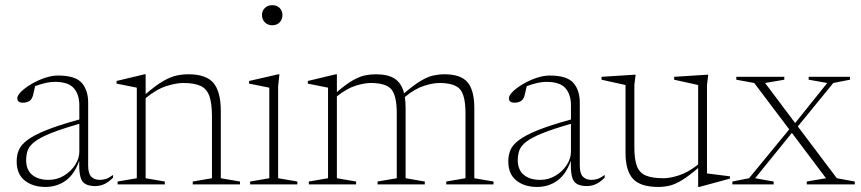

<svg xmlns="http://www.w3.org/2000/svg" viewBox="-20 -730 3408 760"><path d="M357 6.5Q320 6.5 306 -12.5Q292 -31.5 293.5 -93.5Q274.5 -39.5 239.8 -14.8Q205 10 160 10Q110.5 10 78.2 -15.2Q46 -40.5 46 -91.5Q46 -115 54.2 -135.5Q62.5 -156 87.8 -175.2Q113 -194.5 162.5 -214.5Q212 -234.5 294 -257V-312.5Q294 -356.5 272 -381.2Q250 -406 196.5 -406Q181 -406 162.2 -402Q143.5 -398 119 -389Q114.5 -368 111 -354.2Q107.5 -340.5 101 -334Q96 -329 87.8 -326.2Q79.5 -323.5 71 -323.5Q48.5 -323.5 48.5 -341Q48.5 -352.5 64.2 -367.8Q80 -383 104.5 -397.5Q129 -412 157.2 -421.5Q185.5 -431 210 -431Q278 -431 303.5 -402Q329 -373 329 -323.5V-74.5Q329 -43.5 341.2 -30.8Q353.5 -18 375 -18Q387.5 -18 399.8 -22Q412 -26 427.5 -37.5V-27Q410 -9 392.8 -1.2Q375.5 6.5 357 6.5ZM83.5 -96Q83.5 -58 107.2 -38Q131 -18 172.5 -18Q205.5 -18 233.2 -34.8Q261 -51.5 277.5 -77.2Q294 -103 294 -129.5V-240Q223 -219.5 180.8 -202.5Q138.5 -185.5 117.5 -169.2Q96.5 -153 90 -135.5Q83.5 -118 83.5 -96Z M743 -11.5 819 -24.5V-269.5Q819 -321 808.8 -349.8Q798.5 -378.5 773.8 -390Q749 -401.5 705 -401.5Q677.5 -401.5 638.5 -389.2Q599.5 -377 556.5 -341.5V-24.5L632.5 -11.5V0H445.5V-11.5L521.5 -24.5V-383L441.5 -399V-409.5L552.5 -436H556.5V-357.5Q597 -392.5 626.2 -409.2Q655.5 -426 679 -431Q702.5 -436 726 -436Q796 -436 825 -401.5Q854 -367 854 -290.5V-24.5L930 -11.5V0H743Z M1057.5 -630Q1039.5 -630 1028.2 -641.8Q1017 -653.5 1017 -670.5Q1017 -687 1028.2 -698.2Q1039.5 -709.5 1057.5 -709.5Q1076.5 -709.5 1087.2 -698.2Q1098 -687 1098 -670.5Q1098 -653.5 1087.2 -641.8Q1076.5 -630 1057.5 -630ZM1086 -436 1081 -388.5V-24.5L1157 -11.5V0H970V-11.5L1046 -24.5V-383Q1038 -384.5 1013.5 -389.5Q989 -394.5 966 -399V-409.5L1082 -436Z M1585.5 -302V-24.5L1661.5 -11.5V0H1474.5V-11.5L1550.5 -24.5V-282Q1550.5 -352 1528.8 -376.8Q1507 -401.5 1447 -401.5Q1422.5 -401.5 1387.8 -390.8Q1353 -380 1313.5 -348.5V-24.5L1389.5 -11.5V0H1202.5V-11.5L1278.5 -24.5V-383L1198.5 -399V-409.5L1309.5 -436H1313.5V-365.5Q1350 -397 1376.5 -412Q1403 -427 1424.5 -431.5Q1446 -436 1467.5 -436Q1516.5 -436 1543.2 -418Q1570 -400 1579.5 -360.5Q1618.5 -394 1646 -410.2Q1673.5 -426.5 1695.5 -431.2Q1717.5 -436 1739.5 -436Q1804 -436 1830.8 -404.2Q1857.5 -372.5 1857.5 -302V-24.5L1933.5 -11.5V0H1746.5V-11.5L1822.5 -24.5V-282Q1822.5 -352 1800.8 -376.8Q1779 -401.5 1719 -401.5Q1694 -401.5 1658.2 -390.2Q1622.5 -379 1582.5 -346Q1585.5 -326.5 1585.5 -302Z M2303 6.5Q2266 6.5 2252 -12.5Q2238 -31.5 2239.5 -93.5Q2220.5 -39.5 2185.8 -14.8Q2151 10 2106 10Q2056.5 10 2024.2 -15.2Q1992 -40.5 1992 -91.5Q1992 -115 2000.2 -135.5Q2008.5 -156 2033.8 -175.2Q2059 -194.5 2108.5 -214.5Q2158 -234.5 2240 -257V-312.5Q2240 -356.5 2218 -381.2Q2196 -406 2142.5 -406Q2127 -406 2108.2 -402Q2089.5 -398 2065 -389Q2060.5 -368 2057 -354.2Q2053.5 -340.5 2047 -334Q2042 -329 2033.8 -326.2Q2025.5 -323.5 2017 -323.5Q1994.5 -323.5 1994.5 -341Q1994.5 -352.5 2010.2 -367.8Q2026 -383 2050.5 -397.5Q2075 -412 2103.2 -421.5Q2131.5 -431 2156 -431Q2224 -431 2249.5 -402Q2275 -373 2275 -323.5V-74.5Q2275 -43.5 2287.2 -30.8Q2299.5 -18 2321 -18Q2333.5 -18 2345.8 -22Q2358 -26 2373.5 -37.5V-27Q2356 -9 2338.8 -1.2Q2321.5 6.5 2303 6.5ZM2029.5 -96Q2029.5 -58 2053.2 -38Q2077 -18 2118.5 -18Q2151.5 -18 2179.2 -34.8Q2207 -51.5 2223.5 -77.2Q2240 -103 2240 -129.5V-240Q2169 -219.5 2126.8 -202.5Q2084.5 -185.5 2063.5 -169.2Q2042.5 -153 2036 -135.5Q2029.5 -118 2029.5 -96Z M2491 -146.5Q2491 -99 2501.2 -72.2Q2511.5 -45.5 2536.8 -35Q2562 -24.5 2607 -24.5Q2631.5 -24.5 2667.2 -35.8Q2703 -47 2743.5 -79V-393.5L2648.5 -414.5V-426L2783.5 -434.5L2778.5 -393.5V-43.5L2869.5 -32V-23L2748 10H2743.5V-65Q2705.5 -32.5 2678.5 -16.2Q2651.5 0 2629.8 5Q2608 10 2586 10Q2515 10 2485.5 -22.2Q2456 -54.5 2456 -126.5V-393.5L2361 -414.5V-426L2496 -434.5L2491 -393.5Z M3292.5 -24.5 3363.5 -11.5V0H3173.5V-11.5L3249.5 -24.5L3114.5 -204L2969 -24.5L3042.5 -11.5V0H2879V-11.5L2945 -24.5L3104 -218L2965.5 -401.5L2894.5 -414.5V-426H3084.5V-414.5L3008.5 -401.5L3127.5 -243L3254.5 -401.5L3181 -414.5V-426H3344.5V-414.5L3278.5 -401.5L3138 -229.5Z"/></svg>

Font: Newsreader Text ExtraLight
Style: Regular
Weight: 275
Designer: Hugues Gentile
Foundry: Production Type
Version: Version 1.001